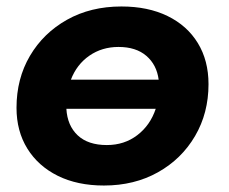

<svg xmlns="http://www.w3.org/2000/svg" viewBox="-20 -565 707 593"><path d="M301 8Q219 8 158.5 -22Q98 -52 64.5 -106Q31 -160 31 -232Q31 -322 72.5 -392.5Q114 -463 187 -504Q260 -545 355 -545Q437 -545 497.5 -515.5Q558 -486 591 -432Q624 -378 624 -305Q624 -216 582.5 -145Q541 -74 468 -33Q395 8 301 8ZM310 -117Q364 -117 404 -147.5Q444 -178 461 -229H185Q188 -177 220 -147Q252 -117 310 -117ZM199 -319H470Q464 -365 432 -392.5Q400 -420 346 -420Q295 -420 256 -393Q217 -366 199 -319Z"/></svg>

Font: Montserrat
Style: Bold Italic
Weight: 700
Italic angle: -11.3°
Designer: Julieta Ulanovsky
Foundry: Julieta Ulanovsky
Version: Version 9.000; ttfautohint (v1.8.4.7-5d5b)